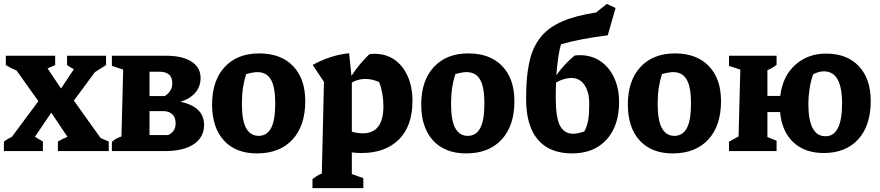

<svg xmlns="http://www.w3.org/2000/svg" viewBox="-26 -775 4513 985"><path d="M-6 0V-49Q13 -63 35 -73L171 -256L59 -413Q30 -425 4 -441V-489H257V-441L218 -424L287 -321L353 -420Q335 -429 318 -441V-489H518V-441L461 -405L353 -259L490 -67L532 -49V0H271V-49Q295 -63 320 -73L237 -197L153 -73L194 -49V0Z M548 0V-47Q565 -64 597 -75L606 -418L548 -437V-489H827Q910 -489 956.5 -459Q1003 -429 1003 -375Q1003 -331 976 -299.5Q949 -268 900 -253Q1021 -227 1021 -134Q1021 -71 968.5 -35.5Q916 0 821 0ZM793 -407H741V-282H819Q858 -307 858 -347Q858 -379 840.5 -393Q823 -407 793 -407ZM810 -205H741V-82H837Q875 -100 875 -142Q875 -173 858 -189Q841 -205 810 -205Z M1292 12Q1183 12 1122.5 -54.5Q1062 -121 1062 -239Q1062 -361 1126.5 -431Q1191 -501 1304 -501Q1415 -501 1477.5 -436Q1540 -371 1540 -256Q1540 -130 1474.5 -59Q1409 12 1292 12ZM1301 -78Q1343 -78 1364.5 -117.5Q1386 -157 1386 -245Q1386 -328 1364 -366.5Q1342 -405 1295 -405Q1273 -405 1237 -395Q1226 -361 1220.5 -324Q1215 -287 1215 -243Q1215 -156 1237 -117Q1259 -78 1301 -78Z M1577 190V144Q1587 136 1598.5 128.5Q1610 121 1625 115L1636 -355L1578 -442Q1624 -467 1670.5 -482Q1717 -497 1765 -502L1777 -386Q1798 -418 1820.5 -445Q1843 -472 1869 -497Q1882 -499 1894 -499Q1954 -499 1997.5 -469Q2041 -439 2065.5 -384Q2090 -329 2090 -257Q2090 -128 2020 -59Q1950 10 1829 10Q1805 10 1779 7V118L1838 139V190ZM1847 -370Q1813 -370 1779 -352V-99Q1811 -91 1834 -91Q1889 -91 1915 -126.5Q1941 -162 1941 -230Q1941 -263 1935.5 -294.5Q1930 -326 1919 -354Q1884 -370 1847 -370Z M2365 12Q2256 12 2195.5 -54.5Q2135 -121 2135 -239Q2135 -361 2199.5 -431Q2264 -501 2377 -501Q2488 -501 2550.5 -436Q2613 -371 2613 -256Q2613 -130 2547.5 -59Q2482 12 2365 12ZM2374 -78Q2416 -78 2437.5 -117.5Q2459 -157 2459 -245Q2459 -328 2437 -366.5Q2415 -405 2368 -405Q2346 -405 2310 -395Q2299 -361 2293.5 -324Q2288 -287 2288 -243Q2288 -156 2310 -117Q2332 -78 2374 -78Z M2909 12Q2793 12 2733 -59Q2673 -130 2673 -268Q2673 -335 2678.5 -386Q2684 -437 2696 -482Q2715 -547 2754 -592Q2793 -637 2860.5 -666Q2928 -695 3032 -711L3087 -755L3132 -734L3092 -594Q3020 -585 2961 -573.5Q2902 -562 2852 -548Q2837 -499 2828 -389Q2871 -449 2922 -490Q2935 -492 2948 -492Q3009 -492 3054.5 -461Q3100 -430 3125 -375.5Q3150 -321 3150 -252Q3150 -129 3085.5 -58.5Q3021 12 2909 12ZM2825 -278Q2825 -171 2847 -130Q2869 -89 2914 -89Q2940 -89 2972 -101Q2986 -127 2991.5 -159.5Q2997 -192 2997 -242Q2997 -303 2972.5 -339Q2948 -375 2905 -375Q2869 -375 2827 -352Q2826 -337 2825.5 -320.5Q2825 -304 2825 -278Z M3425 12Q3316 12 3255.5 -54.5Q3195 -121 3195 -239Q3195 -361 3259.5 -431Q3324 -501 3437 -501Q3548 -501 3610.5 -436Q3673 -371 3673 -256Q3673 -130 3607.5 -59Q3542 12 3425 12ZM3434 -78Q3476 -78 3497.5 -117.5Q3519 -157 3519 -245Q3519 -328 3497 -366.5Q3475 -405 3428 -405Q3406 -405 3370 -395Q3359 -361 3353.5 -324Q3348 -287 3348 -243Q3348 -156 3370 -117Q3392 -78 3434 -78Z M3714 0V-47Q3725 -55 3739 -62Q3753 -69 3763 -75L3772 -418L3714 -437V-489H3958V-442Q3947 -434 3935.5 -427Q3924 -420 3911 -415V-283H3977Q3989 -384 4053.5 -442Q4118 -500 4211 -500Q4320 -500 4380.5 -435Q4441 -370 4441 -257Q4441 -131 4377 -60.5Q4313 10 4200 10Q4102 10 4043.5 -45.5Q3985 -101 3976 -200H3911V-72L3958 -53V0ZM4209 -76Q4294 -76 4294 -245Q4294 -409 4201 -409Q4174 -409 4146 -394Q4133 -358 4127 -318.5Q4121 -279 4121 -243Q4121 -76 4209 -76Z"/></svg>

Font: Piazzolla
Style: Bold
Weight: 700
Designer: Juan Pablo del Peral
Foundry: Huerta Tipografica
Version: Version 1.330